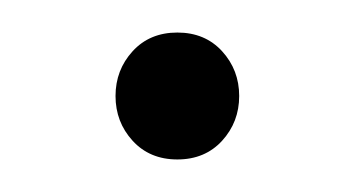

<svg xmlns="http://www.w3.org/2000/svg" viewBox="-20 -380 219 118"><path d="M127 -321Q127 -305 116.5 -293.5Q106 -282 89 -282Q72 -282 61.5 -293.5Q51 -305 51 -321Q51 -337 61.5 -348.5Q72 -360 89 -360Q106 -360 116.5 -348.5Q127 -337 127 -321Z"/></svg>

Font: Fira Sans Extra Condensed ExtraLight
Style: Regular
Weight: 275
Width: 1
Designer: Carrois Corporate & Edenspiekermann AG
Foundry: Carrois Corporate GbR & Edenspiekermann AG
Version: Version 4.203